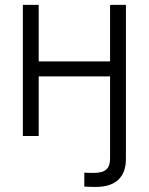

<svg xmlns="http://www.w3.org/2000/svg" viewBox="-20 -549 601 775"><path d="M365.7 205.6Q352.5 205.6 340.8 205.1Q329.1 204.6 320.3 204.1V147.9Q328.1 148.4 340.1 148.7Q352.1 148.9 358.4 148.9Q393.6 148.9 408.9 135.3Q424.3 121.6 424.3 91.3V0H488.3V91.3Q488.3 147.9 457.3 176.8Q426.3 205.6 365.7 205.6ZM440.4 -301.3V-240.7H120.1V-301.3ZM136.2 -529.3V0H72.3V-529.3ZM488.3 -529.3V0H424.3V-529.3Z"/></svg>

Font: Inter 24pt Light
Style: Regular
Weight: 300
Designer: Rasmus Andersson
Foundry: rsms
Version: Version 4.001;git-66647c0bb